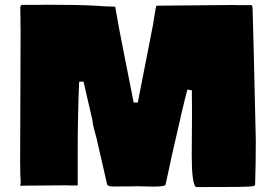

<svg xmlns="http://www.w3.org/2000/svg" viewBox="-20 -759 1111 796"><path d="M308.1 -419.9Q302.2 -281.7 302.2 -135.7V9.8H266.6L254.4 9.3L81.1 10.7Q64.5 10.7 63.5 11.2Q63.5 10.7 65.4 2.9V0L65.9 -2Q63.5 -37.1 63.5 -87.4L65.4 -632.8L64.9 -658.2V-682.6L64 -728.5Q64 -733.4 69.3 -738.8H136.2L175.3 -739.3Q313 -739.3 372.3 -735.4Q431.6 -731.4 457.5 -731.4Q471.7 -647.5 499.5 -508.8L534.2 -334H551.3L613.8 -653.3Q615.2 -660.6 620.6 -696Q626 -731.4 628.9 -735.4H630.9L948.7 -738.3L967.8 -737.8H1022.5Q1026.9 -735.8 1027.3 -719.7L1032.2 -535.2Q1038.1 -305.7 1040.5 -177.7Q1040.5 -79.1 1037.6 7.3Q1036.1 13.2 1018.1 14.2L996.1 15.1Q969.7 16.1 957 16.1H931.6Q884.3 16.6 792 16.6Q774.9 1.5 774.9 -114.3L775.9 -267.6V-307.1Q775.9 -359.4 775.4 -384.3L756.8 -387.7Q740.7 -328.6 694.8 -124.5L690.4 -105Q687 -89.8 679 -51Q670.9 -12.2 666 7.8Q660.2 14.6 614.3 14.6H607.9L553.2 13.2L523.4 13.7H500.5L461.9 14.2H448.2Q425.8 14.2 423.3 3.9L423.8 4.4L379.4 -189.5Q377.4 -196.8 370.6 -221.4Q363.8 -246.1 362.8 -262.7L326.2 -420.9Z"/></svg>

Font: Bowlby One
Style: Regular
Weight: 400
Designer: vernon adams
Foundry: vernon adams
Version: Version 1.001